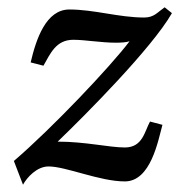

<svg xmlns="http://www.w3.org/2000/svg" viewBox="-20 -484 524 526"><path d="M18 -43 43 22C54 2 81 -28 113 -28C161 -28 253 13 322 13C393 13 413 -98 425 -142L391 -151C376 -124 371 -80 322 -80C279 -80 214 -96 138 -96C214 -169 396 -352 451 -448L431 -464C411 -450 402 -436 375 -436C306 -436 238 -458 170 -458C106 -458 79 -377 64 -313L99 -304C118 -337 133 -375 181 -375C213 -375 257 -367 298 -367C311 -367 327 -368 335 -371C283 -302 123 -133 18 -43Z"/></svg>

Font: KpRoman
Style: SemiboldItalic
Weight: 600
Italic angle: -11°
Version: Version 0.66